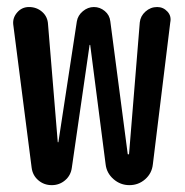

<svg xmlns="http://www.w3.org/2000/svg" viewBox="-20 -540 540 560"><path d="M72.3 -50.8 18.6 -468.8Q16.6 -488.3 30.3 -503.9Q43.9 -519.5 64.5 -519.5Q86.9 -519.5 103 -505.4Q119.1 -491.2 120.1 -468.8L148.4 -126Q148.4 -125 149.4 -125Q150.4 -125 150.4 -126L204.1 -477.5Q207 -495.1 221.7 -507.3Q236.3 -519.5 253.9 -519.5Q271.5 -519.5 285.6 -507.8Q299.8 -496.1 301.8 -477.5L352.5 -90.8Q352.5 -89.8 354.5 -89.8Q356.4 -89.8 356.4 -90.8L387.7 -474.6Q389.6 -493.2 404.3 -506.3Q418.9 -519.5 438.5 -519.5Q456.1 -519.5 468.3 -506.3Q480.5 -493.2 476.6 -474.6L425.8 -60.5Q422.9 -34.2 403.3 -17.1Q383.8 0 357.4 0Q331.1 0 311 -17.6Q291 -35.2 288.1 -60.5L243.2 -408.2Q243.2 -409.2 242.2 -409.2Q241.2 -409.2 241.2 -408.2L189.5 -50.8Q186.5 -28.3 169.9 -14.2Q153.3 0 130.9 0Q108.4 0 91.8 -14.2Q75.2 -28.3 72.3 -50.8Z"/></svg>

Font: Rounded-X Mgen+ 1mn medium
Style: Regular
Weight: 500
Designer: [Source Han Sans]
Ryoko NISHIZUKA  (kana & ideographs); Paul D. Hunt (Latin, Greek & Cyrillic); Wenlong ZHANG  (bopomofo
Version: Version 1.059.20150602